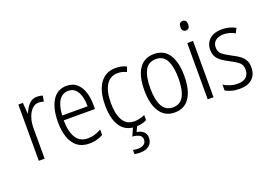

<svg xmlns="http://www.w3.org/2000/svg" viewBox="-126 -1098 2422 1706"><g transform="rotate(-20 1084.5 -245.5)"><path d="M252 -541Q265 -541 279 -539Q293 -537 305 -532L296 -479Q286 -482 274 -484.5Q262 -487 249 -487Q212 -487 184.5 -458.5Q157 -430 142.5 -383.5Q128 -337 129 -282V0H74V-532H117L125 -429H128Q144 -472 174 -506.5Q204 -541 252 -541Z M532 -542Q590 -542 627.5 -509.5Q665 -477 682.5 -422.5Q700 -368 700 -303V-262H405Q406 -152 443 -95Q480 -38 554 -38Q618 -38 681 -75V-23Q652 -7 620 1.5Q588 10 550 10Q482 10 438 -24Q394 -58 372.5 -120Q351 -182 351 -264Q351 -391 397 -466.5Q443 -542 532 -542ZM532 -495Q477 -495 444.5 -448Q412 -401 407 -307H647Q647 -359 635 -402Q623 -445 597.5 -470Q572 -495 532 -495Z M989 10Q893 10 844.5 -61Q796 -132 796 -261Q796 -396 848.5 -469Q901 -542 996 -542Q1054 -542 1097 -519L1080 -473Q1040 -493 998 -493Q928 -493 889.5 -434Q851 -375 851 -262Q851 -159 885.5 -99Q920 -39 993 -39Q1019 -39 1044 -45Q1069 -51 1093 -62V-14Q1048 10 989 10ZM1064 141Q1064 188 1032 214Q1000 240 945 240Q914 240 893 234V195Q914 201 941 201Q975 201 996 185.5Q1017 170 1017 142Q1017 112 993 98.5Q969 85 928 82L965 0H1004L978 57Q1019 63 1041.5 85Q1064 107 1064 141Z M1547 -267Q1547 -136 1499.5 -63Q1452 10 1358 10Q1266 10 1217.5 -63.5Q1169 -137 1169 -267Q1169 -399 1217 -470.5Q1265 -542 1359 -542Q1453 -542 1500 -469Q1547 -396 1547 -267ZM1225 -267Q1225 -157 1257.5 -97.5Q1290 -38 1358 -38Q1427 -38 1459 -96.5Q1491 -155 1491 -267Q1491 -373 1460.5 -433.5Q1430 -494 1359 -494Q1289 -494 1257 -435.5Q1225 -377 1225 -267Z M1699 -731Q1718 -731 1727 -718.5Q1736 -706 1736 -686Q1736 -641 1699 -641Q1681 -641 1671.5 -653Q1662 -665 1662 -686Q1662 -706 1671 -718.5Q1680 -731 1699 -731ZM1726 -532V0H1671V-532Z M2133 -136Q2133 -67 2091.5 -28.5Q2050 10 1972 10Q1929 10 1895.5 0.5Q1862 -9 1839 -22V-78Q1865 -61 1899.5 -50Q1934 -39 1971 -39Q2025 -39 2051.5 -64.5Q2078 -90 2078 -134Q2078 -177 2052 -200Q2026 -223 1973 -250Q1935 -269 1905.5 -289Q1876 -309 1859 -336.5Q1842 -364 1842 -407Q1842 -467 1884 -504.5Q1926 -542 2000 -542Q2036 -542 2068.5 -533.5Q2101 -525 2128 -510L2106 -465Q2084 -479 2056 -487Q2028 -495 1999 -495Q1951 -495 1923 -472Q1895 -449 1895 -408Q1895 -367 1921.5 -344.5Q1948 -322 2002 -294Q2040 -275 2069 -255Q2098 -235 2115.5 -207Q2133 -179 2133 -136Z"/></g></svg>

Font: Noto Sans Georgian Condensed Light
Style: Regular
Weight: 300
Width: 3
Designer: Monotype Design Team, Akaki Razmadze
Foundry: Google LLC
Version: Version 2.005; ttfautohint (v1.8.4.7-5d5b)